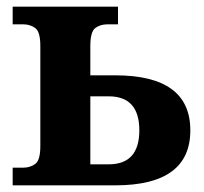

<svg xmlns="http://www.w3.org/2000/svg" viewBox="-20 -556 611 576"><path d="M18 0V-53H50Q70 -53 85.5 -64Q101 -75 101 -118V-418Q101 -461 85.5 -472Q70 -483 50 -483H18V-536H334V-483H302Q281 -483 266 -472Q251 -461 251 -418V-330H326Q551 -330 551 -165Q551 0 326 0ZM251 -63H306Q398 -63 398 -165Q398 -267 306 -267H251Z"/></svg>

Font: Noto Serif
Style: Bold
Weight: 700
Designer: Monotype Design Team
Foundry: Monotype Imaging Inc.
Version: Version 2.014